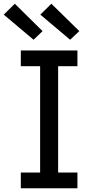

<svg xmlns="http://www.w3.org/2000/svg" viewBox="-37 -1004 507 1024"><path d="M74 0V-84H177V-651H74V-735H376V-651H273V-84H376V0ZM337 -792 178 -926 237 -984 386 -838ZM142 -792 -17 -926 42 -984 190 -838Z"/></svg>

Font: Iosevka Etoile Medium
Style: Regular
Weight: 500
Designer: Belleve Invis
Foundry: Belleve Invis
Version: Version 22.1.2; ttfautohint (v1.8.4)